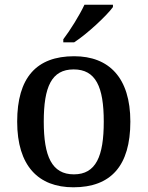

<svg xmlns="http://www.w3.org/2000/svg" viewBox="-20 -786 627 816"><path d="M249 -619V-606H295C351 -642 435 -721 460 -756V-766H339C318 -721 278 -657 249 -619ZM292 10C451 10 534 -81 534 -269C534 -456 443 -547 295 -547C135 -547 53 -456 53 -269C53 -81 143 10 292 10ZM294 -45C200 -45 166 -122 166 -269C166 -417 199 -491 293 -491C387 -491 421 -417 421 -269C421 -122 388 -45 294 -45Z"/></svg>

Font: Noto Serif Gurmukhi Medium
Style: Regular
Weight: 500
Designer: Vaibhav Singh and the Monotype Design Team
Foundry: Monotype Imaging Inc.
Version: Version 2.004